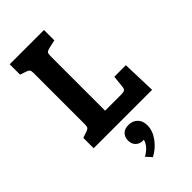

<svg xmlns="http://www.w3.org/2000/svg" viewBox="-305 -796 1164 1164"><g transform="rotate(-45 277.0 -214.0)"><path d="M544 0H43V-89L79 -101Q97 -107 102.5 -114Q108 -121 108 -139V-581Q108 -599 102.5 -606Q97 -613 79 -619L43 -631V-720H337V-631L282 -619Q264 -614 258.5 -607.5Q253 -601 253 -581V-112H392Q412 -112 420.5 -118Q429 -124 430 -141L438 -218H537ZM372 132Q372 179 339 223.5Q306 268 259 292L226 256Q250 244 269 224Q288 204 295 178Q292 179 287 179Q259 179 241 161.5Q223 144 223 114Q223 86 240.5 67.5Q258 49 292 49Q327 49 349.5 71Q372 93 372 132Z"/></g></svg>

Font: Enriqueta
Style: Bold
Weight: 700
Designer: Viviana Monsalve, Gustavo Ibarra
Foundry: 72Puntos
Version: Version 2.000